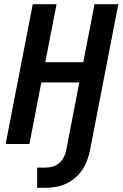

<svg xmlns="http://www.w3.org/2000/svg" viewBox="-20 -690 590 920"><path d="M158 210V113H200Q216 113 233 108Q250 103 263.5 91.5Q277 80 285.5 63.5Q294 47 297 31L360 -295H178L121 0H7L137 -670H251L197 -392H379L433 -670H547L411 31Q406 55 397.5 78.5Q389 102 374.5 123.5Q360 145 339.5 162.5Q319 180 296 190.5Q273 201 248 205.5Q223 210 199 210Z"/></svg>

Font: Lode
Style: Bold Italic
Weight: 700
Italic angle: -11°
Monospace: yes
Designer: Belleve Invis
Foundry: Belleve Invis
Version: Version 29.2.0; ttfautohint (v1.8.3)